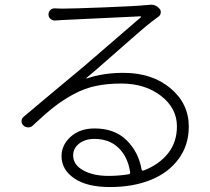

<svg xmlns="http://www.w3.org/2000/svg" viewBox="-20 -754 882 806"><path d="M435.5 -15.6Q478.5 -15.6 520.5 -22.5Q527.3 -24.4 526.4 -31.2Q516.6 -95.7 477.5 -133.3Q438.5 -170.9 376 -170.9Q337.9 -170.9 312.5 -151.4Q287.1 -131.8 287.1 -101.6Q287.1 -62.5 329.1 -39.1Q371.1 -15.6 435.5 -15.6ZM604.5 -733.4Q609.4 -734.4 613.3 -734.4Q634.8 -734.4 648.4 -718.8Q656.2 -710.9 654.8 -700.2Q653.3 -689.5 644.5 -683.6Q627 -669.9 618.2 -664.1Q598.6 -649.4 550.3 -607.4Q502 -565.4 439 -509.8Q376 -454.1 342.8 -426.8Q342.8 -425.8 343.3 -424.8Q343.8 -423.8 344.7 -424.8Q414.1 -448.2 498 -448.2Q618.2 -448.2 695.3 -383.8Q772.5 -319.3 772.5 -222.7Q772.5 -144.5 729.5 -86.4Q686.5 -28.3 612.3 1.5Q538.1 31.2 441.4 31.2Q344.7 31.2 291.5 -5.4Q238.3 -42 238.3 -98.6Q238.3 -145.5 276.9 -180.2Q315.4 -214.8 377 -214.8Q460.9 -214.8 511.2 -165.5Q561.5 -116.2 574.2 -43Q576.2 -36.1 583 -38.1Q648.4 -63.5 685.5 -110.4Q722.7 -157.2 722.7 -223.6Q722.7 -299.8 655.8 -351.6Q588.9 -403.3 489.3 -403.3Q429.7 -403.3 381.8 -393.1Q334 -382.8 289.6 -358.9Q245.1 -335 207 -305.2Q168.9 -275.4 117.2 -226.6Q109.4 -218.8 97.7 -219.2Q85.9 -219.7 78.1 -227.5Q70.3 -235.4 70.3 -245.1Q70.3 -256.8 80.1 -264.6Q126 -303.7 218.8 -380.9Q311.5 -458 335.9 -478.5Q375 -511.7 571.3 -681.6Q572.3 -682.6 571.8 -684.1Q571.3 -685.5 569.3 -685.5Q377 -675.8 241.2 -669.9Q221.7 -668.9 212.9 -668Q201.2 -667 192.4 -674.3Q183.6 -681.6 183.6 -692.9Q183.6 -704.1 191.4 -711.9Q199.2 -719.7 210.9 -718.8Q227.5 -717.8 241.2 -717.8Q283.2 -717.8 419.4 -723.1Q555.7 -728.5 590.8 -732.4Q598.6 -732.4 604.5 -733.4Z"/></svg>

Font: Gen Jyuu Gothic P Light
Style: Regular
Weight: 200
Designer: [Source Han Sans]
Ryoko NISHIZUKA  (kana & ideographs); Paul D. Hunt (Latin, Greek & Cyrillic); Wenlong ZHANG  (bopomofo
Version: Version 1.002.20150607